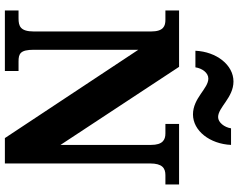

<svg xmlns="http://www.w3.org/2000/svg" viewBox="-115 -862 977 787"><g transform="rotate(90 373.5 -468.5)"><path d="M449 -771C516 -771 570 -840 574 -927H506C502 -900 482 -874 460 -874C420 -874 380 -937 314 -937C246 -937 192 -867 188 -781H256C260 -808 278 -834 302 -834C343 -834 382 -771 449 -771ZM23 0H271V-56H232C200 -56 184 -63 184 -119V-547L546 0H650V-595C650 -645 669 -658 698 -658H736V-714H488V-658H527C553 -658 574 -647 574 -599V-228L254 -714H23V-658H61C86 -658 109 -651 109 -599V-119C109 -63 87 -56 55 -56H23Z"/></g></svg>

Font: Noto Serif Tamil SemiCondensed ExtraBold
Style: Regular
Weight: 800
Width: 4
Designer: Indian Type Foundry, Tom Grace, and the Monotype Design Team
Foundry: Monotype Imaging Inc.
Version: Version 2.004